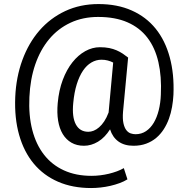

<svg xmlns="http://www.w3.org/2000/svg" viewBox="-20 -719 938 960"><path d="M847.2 -245.1Q845.7 -215.3 840.3 -184.6Q835 -153.8 824.7 -125.5Q814.5 -97.2 798.6 -72.5Q782.7 -47.9 761 -29.5Q739.3 -11.2 710.9 -0.7Q682.6 9.8 647.5 9.8Q601.6 9.8 572 -11.7Q542.5 -33.2 530.3 -72.3Q503.9 -30.8 470 -10.5Q436 9.8 399.9 9.8Q363.8 9.8 337.2 -5.6Q310.5 -21 293.7 -48.8Q276.9 -76.7 270.5 -116Q264.2 -155.3 268.6 -203.6Q274.4 -268.1 293.9 -319.8Q313.5 -371.6 342.3 -407.7Q371.1 -443.8 406.5 -463.4Q441.9 -482.9 479.5 -482.9Q505.9 -482.9 526.1 -478.8Q546.4 -474.6 562.7 -467.5Q579.1 -460.4 593 -451.2Q606.9 -441.9 620.6 -431.2L595.2 -160.6Q592.3 -125 597.2 -102.8Q602.1 -80.6 611.6 -68.4Q621.1 -56.2 633.5 -52Q646 -47.9 657.7 -47.9Q687 -47.9 710 -63.2Q732.9 -78.6 748.8 -105.2Q764.6 -131.8 773.7 -168Q782.7 -204.1 784.2 -245.1Q788.6 -336.4 772 -408.4Q755.4 -480.5 716.8 -530.8Q678.2 -581.1 616.9 -607.7Q555.7 -634.3 470.7 -634.3Q394 -634.3 332 -605.2Q270 -576.2 225.8 -523.2Q181.6 -470.2 156.2 -396.5Q130.9 -322.8 127 -233.4Q122.6 -142.1 141.4 -69.3Q160.2 3.4 200 54.4Q239.7 105.5 299.6 132.8Q359.4 160.2 437.5 160.2Q459 160.2 481.2 157.5Q503.4 154.8 524.7 149.7Q545.9 144.5 564.9 137.5Q584 130.4 599.1 121.6L617.2 177.7Q600.1 188.5 578.1 196.5Q556.2 204.6 532 210.2Q507.8 215.8 482.9 218.5Q458 221.2 435.5 221.2Q342.8 221.2 270.3 189.7Q197.8 158.2 148.7 99.1Q99.6 40 75.7 -44.2Q51.8 -128.4 56.2 -233.4Q60.5 -333.5 91.8 -418.7Q123 -503.9 177 -566.2Q231 -628.4 305.9 -663.6Q380.9 -698.7 472.7 -698.7Q566.4 -698.7 638.4 -666.7Q710.4 -634.8 758.1 -575.9Q805.7 -517.1 828.6 -433.1Q851.6 -349.1 847.2 -245.1ZM346.2 -203.6Q339.4 -134.3 359.1 -97.2Q378.9 -60.1 421.9 -60.1Q434.6 -60.1 448.2 -65.4Q461.9 -70.8 475.3 -82.3Q488.8 -93.8 501 -112.1Q513.2 -130.4 522.9 -156.2Q522.9 -159.2 523.4 -160.6L545.9 -406.2Q533.7 -412.6 519 -416.5Q504.4 -420.4 487.3 -420.4Q460.9 -420.4 437.3 -406.7Q413.6 -393.1 395 -365.7Q376.5 -338.4 363.8 -297.9Q351.1 -257.3 346.2 -203.6Z"/></svg>

Font: Dirooz
Style: Regular
Weight: 400
Foundry: DejaVu fonts team - Redesigned by Saber Rastikerdar
Version: Version 0.2.1